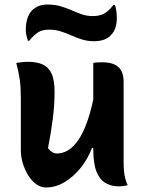

<svg xmlns="http://www.w3.org/2000/svg" viewBox="-20 -818 640 848"><path d="M104 -545Q142 -545 168 -533.5Q194 -522 207.5 -493.5Q221 -465 221 -411Q221 -381 219 -352Q217 -323 213 -292.5Q209 -262 204 -230.5Q199 -199 192 -164Q201 -152 210.5 -146Q220 -140 232 -140Q256 -140 279.5 -153.5Q303 -167 325.5 -199Q348 -231 367 -286Q386 -341 401 -424V-164H386Q367 -114 335 -75Q303 -36 264 -13Q225 10 183 10Q160 10 140 -4.5Q120 -19 105 -43Q90 -67 81 -96Q72 -125 72 -154Q72 -193 72 -231.5Q72 -270 72 -309Q72 -348 72 -386Q72 -432 67.5 -464.5Q63 -497 52 -540Q65 -542 77 -543.5Q89 -545 104 -545ZM430 -543Q466 -543 487 -532.5Q508 -522 517 -503Q526 -484 526 -457Q526 -392 526 -331Q526 -270 526 -213Q526 -156 526 -99Q526 -82 527.5 -63.5Q529 -45 533.5 -28.5Q538 -12 544 0Q538 1 531 2.5Q524 4 517.5 4.5Q511 5 504 5Q471 5 445.5 -10Q420 -25 406 -60.5Q392 -96 392 -158Q392 -224 392 -290.5Q392 -357 392 -420.5Q392 -484 392 -540Q400 -542 406 -542Q412 -542 417.5 -542.5Q423 -543 430 -543ZM389 -747Q419 -747 439 -757.5Q459 -768 481 -796H487Q490 -789 492 -780Q494 -771 495 -760.5Q496 -750 496 -737Q496 -717 490 -696.5Q484 -676 467 -660Q455 -648 437 -642Q419 -636 396 -636Q366 -636 341 -644Q316 -652 294 -662Q272 -672 248 -679.5Q224 -687 197 -687Q168 -687 149.5 -676Q131 -665 109 -638H103Q101 -646 99 -652.5Q97 -659 95.5 -667.5Q94 -676 94 -687Q94 -713 100.5 -735Q107 -757 122 -773Q135 -785 151.5 -791.5Q168 -798 189 -798Q221 -798 247 -790.5Q273 -783 295.5 -773Q318 -763 340.5 -755Q363 -747 389 -747Z"/></svg>

Font: Recursive Monospace Casual
Style: Bold
Weight: 700
Version: Version 1.047